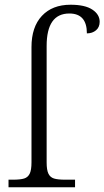

<svg xmlns="http://www.w3.org/2000/svg" viewBox="-20 -791 441 811"><path d="M16 -32H35Q66 -32 82 -37Q98 -42 105.5 -57.5Q113 -73 113 -105V-592Q113 -677 157 -724Q201 -771 278 -771Q339 -771 370 -750.5Q401 -730 401 -699Q401 -676 385.5 -663Q370 -650 347 -650Q347 -734 273 -734Q177 -734 177 -597V-105Q177 -73 184.5 -57.5Q192 -42 208 -37Q224 -32 255 -32H297V0H16Z"/></svg>

Font: Noto Serif Light
Style: Regular
Weight: 300
Designer: Monotype Design Team
Foundry: Monotype Imaging Inc.
Version: Version 1.001